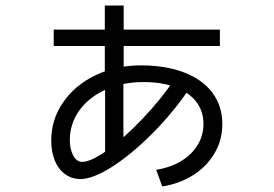

<svg xmlns="http://www.w3.org/2000/svg" viewBox="-20 -635 978 686"><path d="M355.5 -353.5V-74.2H420.9V-353.5H421.9V-615.2H354.5V-353.5ZM171.9 -529.3V-470.7H765.6V-529.3ZM626.5 -59.1C600.7 -43.8 571.3 -33.5 538.1 -28.3L559.6 31.2C601.2 24.7 638.3 11.1 670.9 -9.8C703.5 -30.6 728.8 -56.8 747.1 -88.4C765.3 -120 774.4 -154.3 774.4 -191.4C774.4 -234.4 762.7 -271.6 739.3 -303.2C715.8 -334.8 682.1 -359 638.2 -376C594.2 -392.9 542.6 -401.4 483.4 -401.4C424.2 -401.4 370.1 -389.6 321.3 -366.2C272.5 -342.8 233.9 -310.5 205.6 -269.5C177.2 -228.5 163.1 -182.9 163.1 -132.8C163.1 -106.1 167.3 -82.4 175.8 -61.5C184.2 -40.7 196.3 -24.6 211.9 -13.2C227.5 -1.8 245.4 4.2 265.6 4.9C296.9 4.9 335.9 -10.3 382.8 -40.5C429.7 -70.8 478 -111.2 527.8 -161.6C577.6 -212.1 621.4 -265.6 659.2 -322.3L607.4 -357.4C574.9 -308.6 536.5 -260.7 492.2 -213.9C447.9 -167 405.8 -129.1 365.7 -100.1C325.7 -71.1 294.9 -56.6 273.4 -56.6C265 -56.6 257.5 -59.9 251 -66.4C244.5 -72.9 239.3 -82.2 235.4 -94.2C231.4 -106.3 229.5 -119.8 229.5 -134.8C229.5 -173.8 240.9 -209.1 263.7 -240.7C286.5 -272.3 317.9 -297 357.9 -314.9C397.9 -332.8 442.7 -341.8 492.2 -341.8C535.8 -341.8 573.7 -335.8 606 -323.7C638.2 -311.7 663.1 -294.4 680.7 -272C698.2 -249.5 707 -223 707 -192.4C707 -165 700 -139.8 686 -116.7C672 -93.6 652.2 -74.4 626.5 -59.1Z"/></svg>

Font: Pretendard Variable
Style: Regular
Weight: 400
Designer: Base glyphs from Inter by Rasmus Andersson; Hangeul glyphs from Noto Sans CJK(Source Han Sans) by Jang Soo-young and Kan
Foundry: Kil Hyung-jin
Version: Version 1.309;Glyphs 3.2 (3225)